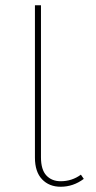

<svg xmlns="http://www.w3.org/2000/svg" viewBox="-20 -701 364 731"><path d="M288 -36 299 -20Q259 10 211 10Q167 10 140 -18.5Q113 -47 113 -101V-681H136V-102Q136 -55 156.5 -33Q177 -11 211 -11Q254 -11 288 -36Z"/></svg>

Font: FiraGO Thin
Style: Regular
Weight: 100
Designer: bBox Type
Foundry: bBox Type GmbH
Version: Version 1.001;PS 001.001;hotconv 1.0.88;makeotf.lib2.5.64775